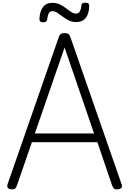

<svg xmlns="http://www.w3.org/2000/svg" viewBox="-20 -1394 961 1427"><path d="M65 13Q45 12 38 2Q31 -8 36 -24L416 -1116Q422 -1134 431.5 -1141Q441 -1148 461 -1148Q479 -1148 488.5 -1141Q498 -1134 504 -1116L884 -24Q890 -8 882 2Q874 12 854 13Q836 15 828 8Q820 1 813 -16L704 -337H217L106 -16Q100 1 92 8Q84 15 65 13ZM239 -402H679L460 -1041ZM301 -1228Q273 -1228 273 -1252Q275 -1310 299.5 -1341.5Q324 -1373 369 -1373Q400 -1373 425 -1361Q450 -1349 469.5 -1333.5Q489 -1318 508 -1305.5Q527 -1293 545 -1293Q564 -1293 573.5 -1310Q583 -1327 585 -1355Q586 -1374 614 -1374Q630 -1374 636.5 -1368.5Q643 -1363 643 -1350Q642 -1291 617 -1260.5Q592 -1230 546 -1230Q516 -1230 491 -1242.5Q466 -1255 446 -1270.5Q426 -1286 407 -1298.5Q388 -1311 370 -1311Q352 -1311 343 -1296Q334 -1281 331 -1252Q330 -1240 323 -1234Q316 -1228 301 -1228Z"/></svg>

Font: Playwrite CL Light
Style: Regular
Weight: 300
Designer: Veronika Burian, José Scaglione
Foundry: TypeTogether
Version: Version 1.002